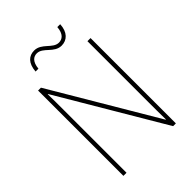

<svg xmlns="http://www.w3.org/2000/svg" viewBox="-254 -1017 1136 1136"><g transform="rotate(-45 313.5 -449.5)"><path d="M163 -804H187C192 -859 218 -875 244 -875C296 -875 318 -803 381 -803C426 -803 461 -835 464 -899H440C436 -845 410 -827 382 -827C331 -827 307 -898 245 -898C200 -898 168 -869 163 -804ZM533 0V-714H507V-200C507 -160 507 -107 508 -58H506L118 -714H94V0H120V-519C120 -573 120 -612 119 -658H121L510 0Z"/></g></svg>

Font: Noto Sans Sinhala SemiCondensed Thin
Style: Regular
Weight: 100
Width: 4
Designer: Jelle Bosma - Monotype Design Team
Foundry: Monotype Imaging Inc.
Version: Version 2.006